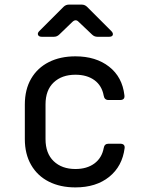

<svg xmlns="http://www.w3.org/2000/svg" viewBox="-20 -805 640 835"><path d="M308 10Q242 10 192.5 -15Q143 -40 115.5 -87.5Q88 -135 88 -200V-350Q88 -416 115.5 -463Q143 -510 192.5 -535Q242 -560 308 -560Q397 -560 454.5 -515Q512 -470 521 -391Q524 -370 502 -370H452Q434 -370 431 -389Q423 -433 390.5 -456.5Q358 -480 308 -480Q249 -480 213.5 -446.5Q178 -413 178 -351V-200Q178 -138 213.5 -104Q249 -70 308 -70Q358 -70 390.5 -94Q423 -118 431 -161Q434 -180 452 -180H502Q524 -180 522 -161Q512 -82 455 -36Q398 10 308 10ZM162 -645Q149 -645 145.5 -653Q142 -661 151 -670L256 -775Q266 -785 280 -785H335Q349 -785 359 -775L464 -670Q473 -661 470.5 -653Q468 -645 454 -645H404Q390 -645 380 -655L322 -710Q309 -724 294 -709L238 -655Q228 -645 214 -645Z"/></svg>

Font: Pitagon Sans Mono
Style: Regular
Weight: 400
Monospace: yes
Designer: Travis Tran
Foundry: Pitagon
Version: Version 1.001;gftools[0.9.26]